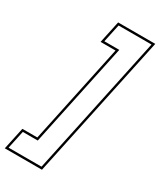

<svg xmlns="http://www.w3.org/2000/svg" viewBox="-302 -826 918 1101"><g transform="rotate(30 157.0 -275.0)"><path d="M179 200H-67L-35.5 53H63.5L202.5 -603H103.5L135 -750H381ZM168 186 364 -736H146L120.5 -617H219.5L74.5 67H-24.5L-50 186Z"/></g></svg>

Font: Tourney Thin Thin
Style: Italic
Weight: 250
Italic angle: -12°
Version: Version 1.015